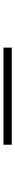

<svg xmlns="http://www.w3.org/2000/svg" viewBox="502 -870 89 1133"><g transform="rotate(90 546.5 -303.5)"><path d="M261 -279.5V-328.5H834V-279.5Z"/></g></svg>

Font: Trispace Expanded ExtraLight
Style: Regular
Weight: 200
Width: 7
Designer: Tyler Finck
Foundry: Etcetera Type Company
Version: Version 1.210; ttfautohint (v1.8.3)